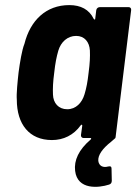

<svg xmlns="http://www.w3.org/2000/svg" viewBox="-20 -542 542 754"><path d="M404 112C386 117 369 111 366 90C364 67 383 41 416 15C422 10 428 5 431 2C433 1 434 -2 434 -4L495 -502C496 -509 492 -514 485 -514H372C365 -514 359 -509 358 -502L354 -469C354 -464 351 -464 348 -468C330 -505 297 -522 252 -522C161 -522 99 -462 76 -370C66 -346 58 -295 53 -258C49 -222 44 -173 46 -151C46 -54 95 8 184 8C229 8 269 -11 297 -50C301 -54 303 -53 303 -48L298 -12C297 -5 302 0 308 0H335C339 0 339 3 336 6C289 46 270 88 275 129C284 205 368 196 408 183C415 181 419 176 419 168L418 120C418 111 413 110 404 112ZM312 -172C302 -138 278 -113 244 -113C210 -113 189 -137 188 -171C187 -195 188 -220 193 -257C197 -294 202 -319 209 -343C219 -377 245 -401 279 -401C312 -401 331 -377 333 -344C334 -319 333 -294 328 -257C324 -220 319 -195 312 -172Z"/></svg>

Font: Barlow Semi Condensed
Style: Bold Italic
Weight: 700
Width: 4
Italic angle: -7°
Designer: Jeremy Tribby
Foundry: Tribby Type
Version: Version 1.422;hotconv 1.0.109;makeotfexe 2.5.65596